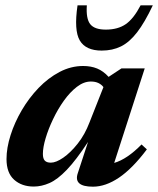

<svg xmlns="http://www.w3.org/2000/svg" viewBox="-20 -690 596 723"><path d="M273 -38 311.5 -155.5Q266.5 -87 231.5 -50.5Q196.5 -14 166.5 -0.8Q136.5 12.5 107 12.5Q62 12.5 33.2 -13.2Q4.5 -39 4.5 -91Q4.5 -133 19.8 -181Q35 -229 62 -275Q89 -321 125.2 -358.8Q161.5 -396.5 204.2 -419Q247 -441.5 293 -441.5Q322.5 -441.5 345.8 -432Q369 -422.5 389 -400.5L437.5 -432.5H525L410 -76.5Q458.5 -90.5 513 -146L533 -127.5Q478.5 -55 428 -21Q377.5 13 330 13Q255.5 13 273 -38ZM141.5 -110.5Q141.5 -92.5 148.8 -85Q156 -77.5 171.5 -77.5Q191 -77.5 218.2 -96.2Q245.5 -115 272.5 -149Q299.5 -183 317 -229L369.5 -362Q362.5 -371.5 350.8 -377.2Q339 -383 322 -383Q295.5 -383 269.5 -363Q243.5 -343 220.5 -310.8Q197.5 -278.5 179.8 -241.2Q162 -204 151.8 -169.5Q141.5 -135 141.5 -110.5ZM378.5 -578.5Q424 -578.5 453.8 -599.2Q483.5 -620 509.5 -670H555.5Q525 -605.5 496.2 -568.2Q467.5 -531 435.5 -515.2Q403.5 -499.5 363 -499.5Q303 -499.5 280.5 -537.5Q258 -575.5 272 -670H307Q303.5 -619.5 319.8 -599Q336 -578.5 378.5 -578.5Z"/></svg>

Font: Newsreader Text
Style: Bold Italic
Weight: 700
Italic angle: -17°
Designer: Hugues Gentile
Foundry: Production Type
Version: Version 1.001